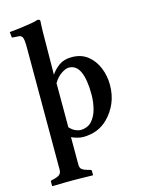

<svg xmlns="http://www.w3.org/2000/svg" viewBox="-136 -776 807 1088"><g transform="rotate(-15 267.5 -232.0)"><path d="M206 -583 204 -374Q224 -403 252.5 -423.5Q281 -444 327 -444Q382 -444 419.5 -414.5Q457 -385 476.5 -337.5Q496 -290 496 -237Q496 -179 476 -131.5Q456 -84 419 -47Q362 10 273 10Q256 10 237.5 4.5Q219 -1 206 -7V154Q206 175 218.5 183.5Q231 192 254 198L262 200Q271 202 271 208V232L269 234Q269 234 247 233.5Q225 233 197 232.5Q169 232 149 232Q131 232 103.5 232.5Q76 233 54.5 233.5Q33 234 33 234L31 232V208Q31 202 39 200L48 198Q71 193 83.5 184Q96 175 96 154V-563Q96 -612 88.5 -624Q81 -636 66 -636L34 -638Q28 -638 28 -643L25 -672Q40 -673 64.5 -676Q89 -679 115 -682.5Q141 -686 162.5 -690Q184 -694 193 -698Q209 -698 209 -688Q209 -688 207.5 -660Q206 -632 206 -583ZM206 -324V-65Q225 -45 242 -38.5Q259 -32 267 -32Q311 -32 335.5 -59Q360 -86 370.5 -127Q381 -168 381 -210Q381 -298 360 -344.5Q339 -391 295 -391Q277 -391 251 -373.5Q225 -356 206 -324Z"/></g></svg>

Font: Libertinus Serif SemiBold
Style: Regular
Weight: 600
Designer: Philipp H. Poll, Khaled Hosny
Foundry: Caleb Maclennan
Version: Version 7.051;RELEASE